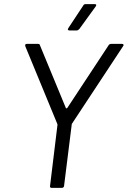

<svg xmlns="http://www.w3.org/2000/svg" viewBox="-20 -913 620 932"><path d="M223 -11 259 -307Q259 -311 258 -312L103 -688Q102 -690 102 -693Q102 -700 111 -700H164Q173 -700 174 -693L300 -388Q301 -387 303 -387Q305 -387 306 -388L507 -693Q508 -696 512 -698Q516 -700 520 -700H572Q578 -700 579.5 -696.5Q581 -693 577 -688L329 -312Q328 -311 328 -307L291 -11Q291 -7 288 -4Q285 -1 280 -1H231Q221 -1 223 -11ZM312 -777 384 -886Q387 -893 396 -893H440Q446 -893 447 -889.5Q448 -886 444 -881L365 -772Q358 -765 352 -765H317Q312 -765 310 -768.5Q308 -772 312 -777Z"/></svg>

Font: Barlow
Style: Italic
Weight: 400
Italic angle: -7°
Designer: Jeremy Tribby
Foundry: Tribby Type
Version: Version 1.408